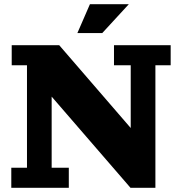

<svg xmlns="http://www.w3.org/2000/svg" viewBox="-20 -898 864 918"><path d="M350 -740 410 -878H596L469 -740ZM34 0V-96H109V-586H36V-682H263L605 -286V-586H525V-682H796V-586H723V0H604L227 -436V-96H309V0Z"/></svg>

Font: Montagu Slab 16pt
Style: Bold
Weight: 700
Designer: Florian Karsten
Foundry: Florian Karsten
Version: Version 1.000; ttfautohint (v1.8.3)